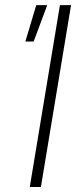

<svg xmlns="http://www.w3.org/2000/svg" viewBox="-20 -748 306 768"><path d="M264.2 -727.5 143.6 0H99.1L219.7 -727.5ZM81.5 -582 125 -727.5H168.9L114.7 -582Z"/></svg>

Font: Inter Display ExtraLight
Style: Italic
Weight: 200
Italic angle: -9.39999°
Designer: Rasmus Andersson
Foundry: rsms
Version: Version 4.000;git-a52131595